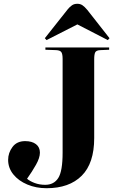

<svg xmlns="http://www.w3.org/2000/svg" viewBox="-20 -981 624 1015"><path d="M226 14Q171 14 124.5 -5.5Q78 -25 50.5 -59Q23 -93 23 -136Q23 -173 46 -204Q69 -235 113 -235Q149 -235 170 -219Q191 -203 191 -174Q191 -147 170.5 -110.5Q150 -74 123 -36Q138 -23 163.5 -13.5Q189 -4 219 -4Q265 -4 288 -40Q311 -76 311 -174V-670Q311 -695 304.5 -705Q298 -715 277 -716L220 -718V-730H557V-718L510 -716Q489 -715 483.5 -704.5Q478 -694 478 -668V-251Q478 -118 412 -52Q346 14 226 14ZM226 -769 217 -779 339 -933Q349 -945 360.5 -953Q372 -961 389 -961Q404 -961 415.5 -953.5Q427 -946 442 -928L559 -779L550 -769L389 -852Z"/></svg>

Font: Literata 72pt
Style: Bold
Weight: 700
Designer: Latin by Veronika Burian and Jose Scaglione. Greek by Irene Vlachou. Cyrillic by Vera Evstafieva.
Foundry: TypeTogether
Version: Version 3.002